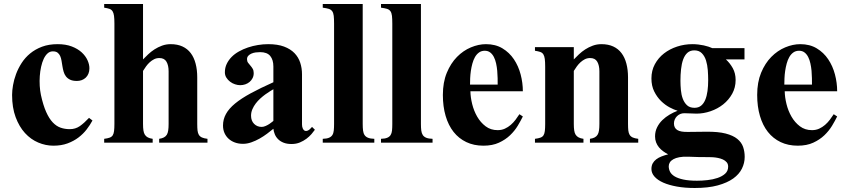

<svg xmlns="http://www.w3.org/2000/svg" viewBox="-20 -708 4200 953"><path d="M439 -109.9 421.9 -123Q397.9 -97.2 376.2 -82Q354.5 -66.9 326.2 -66.9Q302.2 -66.9 281 -74.2Q259.8 -81.5 241.7 -100.6Q223.6 -119.6 209 -152.6Q194.3 -185.5 183.1 -236.8Q178.7 -257.8 177.2 -282.2Q175.8 -306.6 177.5 -330.6Q179.2 -354.5 184.1 -376.7Q189 -398.9 197 -416Q205.1 -433.1 216.3 -443.1Q227.5 -453.1 242.2 -453.1Q257.3 -453.1 265.6 -446.8Q273.9 -440.4 278.6 -430.2Q283.2 -419.9 285.4 -406.7Q287.6 -393.6 289.8 -379.6Q292 -365.7 295.7 -352.5Q299.3 -339.4 307.1 -329.1Q314.9 -318.8 327.9 -312.5Q340.8 -306.2 361.8 -306.2Q374.5 -306.2 385.7 -310.3Q397 -314.5 405.5 -322.5Q414.1 -330.6 418.9 -342.3Q423.8 -354 423.8 -369.1Q423.8 -388.2 414.3 -409.2Q404.8 -430.2 385.5 -448Q366.2 -465.8 336.4 -477.3Q306.6 -488.8 266.1 -488.8Q222.2 -488.8 188.5 -476.1Q154.8 -463.4 129.6 -442.6Q104.5 -421.9 87.4 -395.3Q70.3 -368.7 59.8 -340.6Q49.3 -312.5 44.7 -285.4Q40 -258.3 40 -236.8Q40 -173.8 57.6 -126.5Q75.2 -79.1 104 -47.6Q132.8 -16.1 169.7 -0.5Q206.5 15.1 245.1 15.1Q284.7 15.1 315.4 3.7Q346.2 -7.8 369.6 -25.6Q393.1 -43.5 410.2 -65.7Q427.2 -87.9 439 -109.9Z M1009.8 0V-19Q992.7 -21 982.4 -25.6Q972.2 -30.3 967 -38.8Q961.9 -47.4 960.4 -60.5Q959 -73.7 959 -92.8V-324.2Q959 -361.8 950.9 -392.3Q942.9 -422.9 926.8 -444.3Q910.6 -465.8 885.7 -477.3Q860.8 -488.8 827.1 -488.8Q804.2 -488.8 784.2 -481.4Q764.2 -474.1 746.8 -462.9Q729.5 -451.7 715.3 -438.2Q701.2 -424.8 689.9 -413.1V-688H497.1V-669.9Q513.2 -667.5 523.2 -664.1Q533.2 -660.6 538.6 -652.3Q543.9 -644 545.9 -629.4Q547.9 -614.7 547.9 -590.8V-92.8Q547.9 -71.3 546.1 -57.6Q544.4 -43.9 539.3 -36.1Q534.2 -28.3 523.9 -24.7Q513.7 -21 497.1 -19V0H737.8V-19Q723.1 -21 713.9 -25.9Q704.6 -30.8 699.2 -39.1Q693.8 -47.4 691.9 -60.5Q689.9 -73.7 689.9 -92.8V-356Q696.8 -367.2 705.1 -378.7Q713.4 -390.1 723.4 -399.2Q733.4 -408.2 745.1 -414.1Q756.8 -419.9 771 -419.9Q795.9 -419.9 806.4 -401.6Q816.9 -383.3 816.9 -354V-92.8Q816.9 -73.7 814.9 -60.5Q813 -47.4 807.9 -39.1Q802.7 -30.8 793.5 -25.9Q784.2 -21 770 -19V0Z M1543 -64 1528.8 -78.1Q1517.6 -64.5 1508.5 -60.3Q1499.5 -56.2 1492.9 -59.1Q1486.3 -62 1482.7 -70.6Q1479 -79.1 1479 -90.8V-339.8Q1479 -369.6 1470.2 -396.7Q1461.4 -423.8 1441.7 -444.3Q1421.9 -464.8 1389.9 -476.8Q1357.9 -488.8 1311 -488.8Q1286.1 -488.8 1260.5 -484.6Q1234.9 -480.5 1210.9 -472.4Q1187 -464.4 1166 -452.6Q1145 -440.9 1129.6 -425.3Q1114.3 -409.7 1105.2 -390.6Q1096.2 -371.6 1096.2 -349.1Q1096.2 -334.5 1103.5 -322.8Q1110.8 -311 1122.1 -302.5Q1133.3 -293.9 1146.7 -289.6Q1160.2 -285.2 1171.9 -285.2Q1185.1 -285.2 1197.3 -289.3Q1209.5 -293.5 1218.8 -301.3Q1228 -309.1 1233.6 -320.1Q1239.3 -331.1 1239.3 -345.2Q1239.3 -358.4 1234.1 -366.9Q1229 -375.5 1222.7 -382.6Q1216.3 -389.6 1211.2 -396.7Q1206.1 -403.8 1206.1 -414.1Q1206.1 -424.3 1212.4 -431.2Q1218.8 -438 1228.3 -442.1Q1237.8 -446.3 1249.3 -447.8Q1260.7 -449.2 1271 -449.2Q1305.7 -449.2 1321.3 -430.2Q1336.9 -411.1 1336.9 -377.9V-299.8Q1271.5 -270.5 1224.4 -244.9Q1177.2 -219.2 1146.7 -194.1Q1116.2 -168.9 1101.6 -142.3Q1086.9 -115.7 1086.9 -85Q1086.9 -64.5 1094.2 -47.9Q1101.6 -31.2 1114.7 -19.3Q1127.9 -7.3 1146 -0.7Q1164.1 5.9 1186 5.9Q1206.5 5.9 1227.5 -1.5Q1248.5 -8.8 1268.3 -20Q1288.1 -31.2 1305.4 -44.2Q1322.8 -57.1 1336.9 -68.8Q1338.4 -55.2 1344 -41.5Q1349.6 -27.8 1360.4 -17.1Q1371.1 -6.3 1387.5 0.2Q1403.8 6.8 1427.2 6.8Q1449.7 6.8 1468 -0.7Q1486.3 -8.3 1501 -19.3Q1515.6 -30.3 1526.1 -42.5Q1536.6 -54.7 1543 -64ZM1336.9 -107.9Q1336.9 -107.9 1331.3 -103.3Q1325.7 -98.6 1317.4 -93Q1309.1 -87.4 1298.6 -82.8Q1288.1 -78.1 1278.8 -78.1Q1256.3 -78.1 1241.2 -93.3Q1226.1 -108.4 1226.1 -133.8Q1226.1 -150.4 1232.7 -165.8Q1239.3 -181.2 1249.3 -194.3Q1259.3 -207.5 1272 -219Q1284.7 -230.5 1297.1 -239.5Q1309.6 -248.5 1320.1 -254.9Q1330.6 -261.2 1336.9 -265.1Z M1837.9 0V-19Q1818.4 -19.5 1806.9 -24.2Q1795.4 -28.8 1789.6 -37.6Q1783.7 -46.4 1782 -60.1Q1780.3 -73.7 1780.3 -92.8V-688H1582V-669.9Q1600.6 -667.5 1611.8 -664.1Q1623 -660.6 1628.9 -652.3Q1634.8 -644 1636.5 -629.4Q1638.2 -614.7 1638.2 -590.8V-92.8Q1638.2 -73.7 1636.7 -60.1Q1635.3 -46.4 1629.6 -37.6Q1624 -28.8 1612.8 -24.2Q1601.6 -19.5 1582 -19V0Z M2127 0V-19Q2107.4 -19.5 2095.9 -24.2Q2084.5 -28.8 2078.6 -37.6Q2072.8 -46.4 2071 -60.1Q2069.3 -73.7 2069.3 -92.8V-688H1871.1V-669.9Q1889.6 -667.5 1900.9 -664.1Q1912.1 -660.6 1918 -652.3Q1923.8 -644 1925.5 -629.4Q1927.2 -614.7 1927.2 -590.8V-92.8Q1927.2 -73.7 1925.8 -60.1Q1924.3 -46.4 1918.7 -37.6Q1913.1 -28.8 1901.9 -24.2Q1890.6 -19.5 1871.1 -19V0Z M2575.2 -129.9 2558.1 -141.1Q2549.3 -127.4 2538.8 -113.5Q2528.3 -99.6 2515.1 -88.1Q2502 -76.7 2485.8 -69.3Q2469.7 -62 2450.2 -62Q2415.5 -62 2390.4 -81.1Q2365.2 -100.1 2348.6 -128.9Q2332 -157.7 2323.7 -191.4Q2315.4 -225.1 2314.9 -254.9H2575.2Q2575.2 -296.9 2564.2 -338.6Q2553.2 -380.4 2530.8 -413.8Q2508.3 -447.3 2473.9 -468Q2439.5 -488.8 2392.1 -488.8Q2355.5 -488.8 2317.4 -472.9Q2279.3 -457 2248.3 -425.5Q2217.3 -394 2197.8 -346.9Q2178.2 -299.8 2178.2 -236.8Q2178.2 -179.2 2191.9 -132.6Q2205.6 -85.9 2231.4 -53.2Q2257.3 -20.5 2294.7 -2.7Q2332 15.1 2379.4 15.1Q2424.3 15.1 2456.5 0.2Q2488.8 -14.6 2511.7 -36.6Q2534.7 -58.6 2549.8 -83.7Q2564.9 -108.9 2575.2 -129.9ZM2450.2 -288.1H2313Q2313 -301.8 2313.7 -319.6Q2314.5 -337.4 2317.1 -356Q2319.8 -374.5 2324.7 -392.6Q2329.6 -410.6 2337.6 -424.8Q2345.7 -439 2357.7 -447.5Q2369.6 -456.1 2386.2 -456.1Q2402.3 -456.1 2413.3 -447.5Q2424.3 -439 2431.4 -425Q2438.5 -411.1 2442.4 -393.3Q2446.3 -375.5 2448 -356.7Q2449.7 -337.9 2450 -320.1Q2450.2 -302.2 2450.2 -288.1Z M3147.9 0V-19Q3130.9 -21 3120.6 -25.6Q3110.4 -30.3 3105.2 -38.8Q3100.1 -47.4 3098.6 -60.5Q3097.2 -73.7 3097.2 -92.8V-324.2Q3097.2 -361.8 3089.1 -392.3Q3081.1 -422.9 3064.9 -444.3Q3048.8 -465.8 3023.9 -477.3Q2999 -488.8 2965.3 -488.8Q2942.4 -488.8 2922.4 -481.4Q2902.3 -474.1 2885 -462.9Q2867.7 -451.7 2853.5 -438.2Q2839.4 -424.8 2828.1 -413.1V-474.1H2635.3V-456.1Q2651.4 -453.6 2661.4 -450.2Q2671.4 -446.8 2676.8 -438.5Q2682.1 -430.2 2684.1 -415.5Q2686 -400.9 2686 -377V-92.8Q2686 -71.3 2684.3 -57.6Q2682.6 -43.9 2677.5 -36.1Q2672.4 -28.3 2662.1 -24.7Q2651.9 -21 2635.3 -19V0H2876V-19Q2861.3 -21 2852.1 -25.9Q2842.8 -30.8 2837.4 -39.1Q2832 -47.4 2830.1 -60.5Q2828.1 -73.7 2828.1 -92.8V-356Q2835 -367.2 2843.3 -378.7Q2851.6 -390.1 2861.6 -399.2Q2871.6 -408.2 2883.3 -414.1Q2895 -419.9 2909.2 -419.9Q2934.1 -419.9 2944.6 -401.6Q2955.1 -383.3 2955.1 -354V-92.8Q2955.1 -73.7 2953.1 -60.5Q2951.2 -47.4 2946 -39.1Q2940.9 -30.8 2931.6 -25.9Q2922.4 -21 2908.2 -19V0Z M3676.3 70.8Q3676.3 44.4 3668.5 21.5Q3660.6 -1.5 3639.6 -18.6Q3618.7 -35.6 3581.8 -45.2Q3544.9 -54.7 3486.3 -54.2L3396 -53.2Q3357.9 -52.2 3341.6 -62.7Q3325.2 -73.2 3325.2 -95.2Q3325.2 -105.5 3329.1 -114.7Q3333 -124 3340.1 -131.1Q3347.2 -138.2 3356.4 -142.1Q3365.7 -146 3376.5 -146Q3391.1 -146 3407.5 -145Q3423.8 -144 3437 -144Q3472.2 -144 3507.1 -156Q3542 -168 3569.6 -189.9Q3597.2 -211.9 3614.3 -242.7Q3631.3 -273.4 3631.3 -311Q3631.3 -344.2 3617.2 -369.6Q3603 -395 3583 -413.1H3675.3V-469.2H3515.1Q3507.8 -472.7 3496.8 -476.3Q3485.8 -480 3473.1 -482.7Q3460.4 -485.4 3446 -487.1Q3431.6 -488.8 3417 -488.8Q3377.4 -488.8 3340.8 -476.8Q3304.2 -464.8 3275.9 -442.9Q3247.6 -420.9 3230.5 -389.4Q3213.4 -357.9 3213.4 -318.8Q3213.4 -281.7 3227.3 -253.9Q3241.2 -226.1 3261.2 -206.5Q3281.2 -187 3303.7 -175Q3326.2 -163.1 3343.3 -158.2Q3323.7 -150.9 3303.7 -139.2Q3283.7 -127.4 3267.6 -111.8Q3251.5 -96.2 3241.5 -75.9Q3231.4 -55.7 3231.4 -30.8Q3231.4 -14.6 3236.6 -1.2Q3241.7 12.2 3250.7 23.2Q3259.8 34.2 3271.5 42.7Q3283.2 51.3 3296.4 58.1Q3278.8 62.5 3263.7 68.4Q3248.5 74.2 3237.3 82.8Q3226.1 91.3 3219.7 103Q3213.4 114.7 3213.4 130.9Q3213.4 151.4 3228.8 168.7Q3244.1 186 3272.2 198.5Q3300.3 210.9 3339.8 218Q3379.4 225.1 3428.2 225.1Q3495.6 225.1 3542.7 212.2Q3589.8 199.2 3619.4 178Q3648.9 156.7 3662.6 128.9Q3676.3 101.1 3676.3 70.8ZM3495.1 -310.1Q3495.1 -281.2 3491.7 -256.1Q3488.3 -231 3480.5 -212.4Q3472.7 -193.8 3459.7 -183.3Q3446.8 -172.9 3427.2 -172.9Q3403.8 -172.9 3390.1 -185.5Q3376.5 -198.2 3369.1 -217.8Q3361.8 -237.3 3359.6 -261.2Q3357.4 -285.2 3357.4 -307.1Q3357.4 -336.9 3360.4 -364.3Q3363.3 -391.6 3370.8 -412.6Q3378.4 -433.6 3391.8 -445.8Q3405.3 -458 3426.3 -458Q3449.7 -458 3463.6 -443.8Q3477.5 -429.7 3484.4 -407.7Q3491.2 -385.7 3493.2 -359.6Q3495.1 -333.5 3495.1 -310.1ZM3594.2 119.1Q3594.2 140.6 3579.3 154.1Q3564.5 167.5 3541.5 175.3Q3518.6 183.1 3491.5 186Q3464.4 189 3439.5 189Q3398.9 189 3371.8 183.1Q3344.7 177.2 3328.6 167.5Q3312.5 157.7 3305.9 144.8Q3299.3 131.8 3299.3 117.2Q3299.3 106.9 3304.9 97.9Q3310.5 88.9 3322.3 82.3Q3334 75.7 3352.3 72.3Q3370.6 68.8 3396 69.8Q3423.3 71.3 3447.8 71.5Q3472.2 71.8 3484.4 71.8Q3487.3 71.8 3496.6 71.8Q3505.9 71.8 3518.1 72.5Q3530.3 73.2 3543.7 75.9Q3557.1 78.6 3568.4 83.7Q3579.6 88.9 3586.9 97.4Q3594.2 106 3594.2 119.1Z M4135.3 -129.9 4118.2 -141.1Q4109.4 -127.4 4098.9 -113.5Q4088.4 -99.6 4075.2 -88.1Q4062 -76.7 4045.9 -69.3Q4029.8 -62 4010.3 -62Q3975.6 -62 3950.4 -81.1Q3925.3 -100.1 3908.7 -128.9Q3892.1 -157.7 3883.8 -191.4Q3875.5 -225.1 3875 -254.9H4135.3Q4135.3 -296.9 4124.3 -338.6Q4113.3 -380.4 4090.8 -413.8Q4068.4 -447.3 4033.9 -468Q3999.5 -488.8 3952.1 -488.8Q3915.5 -488.8 3877.4 -472.9Q3839.4 -457 3808.3 -425.5Q3777.3 -394 3757.8 -346.9Q3738.3 -299.8 3738.3 -236.8Q3738.3 -179.2 3752 -132.6Q3765.6 -85.9 3791.5 -53.2Q3817.4 -20.5 3854.7 -2.7Q3892.1 15.1 3939.5 15.1Q3984.4 15.1 4016.6 0.2Q4048.8 -14.6 4071.8 -36.6Q4094.7 -58.6 4109.9 -83.7Q4125 -108.9 4135.3 -129.9ZM4010.3 -288.1H3873Q3873 -301.8 3873.8 -319.6Q3874.5 -337.4 3877.2 -356Q3879.9 -374.5 3884.8 -392.6Q3889.6 -410.6 3897.7 -424.8Q3905.8 -439 3917.7 -447.5Q3929.7 -456.1 3946.3 -456.1Q3962.4 -456.1 3973.4 -447.5Q3984.4 -439 3991.5 -425Q3998.5 -411.1 4002.4 -393.3Q4006.3 -375.5 4008.1 -356.7Q4009.8 -337.9 4010 -320.1Q4010.3 -302.2 4010.3 -288.1Z"/></svg>

Font: Galatia SIL
Style: Bold
Weight: 700
Designer: Development by SIL's NRSI team
Version: Version 2.1